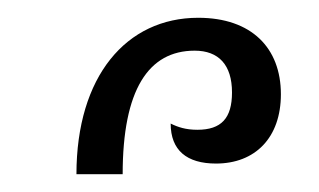

<svg xmlns="http://www.w3.org/2000/svg" viewBox="-20 -845 359 216"><path d="M66 -649H118C118 -744 147 -788 199 -788C226 -788 241 -772 241 -741C241 -712 229 -699 202 -699C189 -699 180 -702 172 -706C172 -676 190 -661 223 -661C267 -661 296 -690 296 -739C296 -791 263 -825 203 -825C122 -825 66 -759 66 -649Z"/></svg>

Font: Noto Serif Armenian ExtraCondensed
Style: Regular
Weight: 400
Width: 2
Designer: Monotype Design Team
Foundry: Monotype Imaging Inc.
Version: Version 2.008